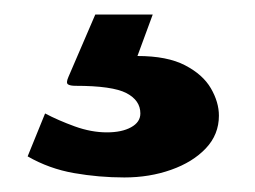

<svg xmlns="http://www.w3.org/2000/svg" viewBox="-20 -25 351 264"><path d="M151 219Q116 219 81.8 213Q47.5 207 18 190L42 131Q60 140.5 82.8 148.8Q105.5 157 127 157Q147.5 157 160.2 150Q173 143 173 131Q173 113 153.8 103Q134.5 93 84 93Q76.5 93 73.5 91Q70.5 89 74 81L111 -5H190L169 52Q210 52 234.5 64.8Q259 77.5 270 96.5Q281 115.5 281 134Q281 160 263 179Q245 198 215.2 208.5Q185.5 219 151 219Z"/></svg>

Font: Public Sans Thin Black
Style: Regular
Weight: 900
Version: Version 2.001